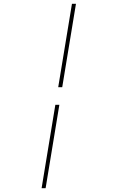

<svg xmlns="http://www.w3.org/2000/svg" viewBox="-20 -843 616 1006"><path d="M285 -386H306L378 -823H357ZM198 143H219L291 -294H270Z"/></svg>

Font: Iosevka Sparkle Thin Oblique
Style: Regular
Weight: 100
Italic angle: -9°
Designer: Belleve Invis
Foundry: Belleve Invis
Version: Version 4.5.0; ttfautohint (v1.8.3)